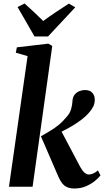

<svg xmlns="http://www.w3.org/2000/svg" viewBox="-20 -1063 592 1093"><path d="M31 0 137 -743.5 70 -763 76 -793.5 255 -814.5 277.5 -801.5 165.5 0ZM403.5 10Q380 10 363 2.8Q346 -4.5 334 -19.5Q322 -34.5 312 -58L213 -287Q240 -303 264.8 -317.5Q289.5 -332 313.2 -351.2Q337 -370.5 360.5 -399Q378.5 -419 385 -442.5Q391.5 -466 392.5 -487Q393.5 -510 404.8 -524Q416 -538 432 -544.2Q448 -550.5 463.5 -550.5Q491.5 -550.5 505.5 -534.8Q519.5 -519 519.5 -497.5Q520 -474 509.8 -454.5Q499.5 -435 484.5 -419Q468.5 -400.5 443.5 -381.5Q418.5 -362.5 389.8 -345.5Q361 -328.5 333.2 -314.8Q305.5 -301 283 -291.5L318.5 -336.5L435.5 -115Q448 -91.5 460.8 -80.5Q473.5 -69.5 486.5 -69.5Q496 -69.5 509.8 -75Q523.5 -80.5 537.5 -93L552 -64.5Q542.5 -51.5 521.5 -34Q500.5 -16.5 470.5 -3.2Q440.5 10 403.5 10ZM176.5 -855.5 80 -1023 120 -1043Q147.5 -1018.5 174.2 -993.5Q201 -968.5 226 -943.5Q260.5 -969 297.8 -993.8Q335 -1018.5 372 -1042.5L408.5 -1021.5L253.5 -855.5Z"/></svg>

Font: Merriweather 60pt
Style: Bold Italic
Weight: 700
Italic angle: -7.8°
Version: Version 2.101